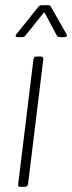

<svg xmlns="http://www.w3.org/2000/svg" viewBox="-20 -720 278 740"><path d="M50 -10 109 -492Q111 -502 120 -502H138Q147 -502 147 -492L88 -10Q87 -6 84 -3Q81 0 77 0H58Q48 0 50 -10ZM44 -589 128 -694Q133 -700 141 -700H165Q174 -700 176 -694L236 -589Q238 -585 238 -584Q238 -581 235.5 -579Q233 -577 229 -577H210Q201 -577 199 -583L153 -669Q152 -671 150 -671Q148 -671 147 -669L78 -583Q73 -577 66 -577H48Q42 -577 40.5 -581Q39 -585 44 -589Z"/></svg>

Font: Barlow Semi Condensed ExLight
Style: Italic
Weight: 275
Width: 4
Italic angle: -7°
Designer: Jeremy Tribby
Foundry: Tribby Type
Version: Version 1.408